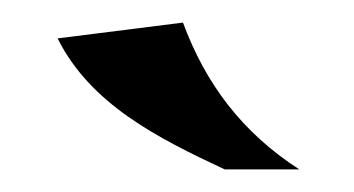

<svg xmlns="http://www.w3.org/2000/svg" viewBox="-20 -700 313 170"><path d="M142 -680 31 -666C60 -608 119 -578 179 -550H245C194 -583 162 -626 142 -680Z"/></svg>

Font: Ruslan Display
Style: Regular
Weight: 400
Designer: Denis Masharov, Vladimir Rabdu
Foundry: Denis Masharov, Vladimir Rabdu
Version: Version 1.001